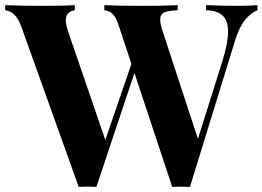

<svg xmlns="http://www.w3.org/2000/svg" viewBox="-32 -728 1025 750"><path d="M973.6 -708V-688Q948.2 -678.2 925 -649.9Q901.9 -621.6 886.2 -569.3L710 2Q688.5 1 674.8 1Q662.1 1 640.6 2L493.2 -442.9L344.7 2Q323.2 1 309.6 1Q296.9 1 275.4 2L51.3 -624Q39.1 -657.2 22.2 -672.1Q5.4 -687 -11.7 -688V-708Q47.4 -705.1 137.2 -705.1Q220.7 -705.1 260.3 -708V-688Q225.1 -683.1 225.1 -648.9Q225.1 -630.4 234.4 -604L379.4 -181.2L481.4 -478.5L429.7 -634.3Q419.9 -663.1 406.5 -674.8Q393.1 -686.5 375.5 -688V-708Q430.2 -705.1 518.1 -705.1Q614.7 -705.1 662.1 -708V-688Q625 -686.5 609.4 -679.4Q593.8 -672.4 593.8 -650.9Q593.8 -634.3 604 -604L741.2 -185.5L836.4 -488.3Q858.9 -560.5 858.9 -604.5Q858.9 -647.9 837.4 -667.5Q815.9 -687 772.9 -688V-708Q840.3 -705.1 897.5 -705.1Q943.4 -705.1 973.6 -708Z"/></svg>

Font: TypoPRO Playfair Display SC
Style: Bold
Weight: 700
Designer: Claus Eggers Sørensen
Foundry: Claus Eggers Sørensen
Version: Version 1.004;PS 001.004;hotconv 1.0.70;makeotf.lib2.5.58329